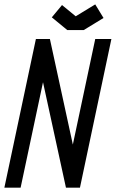

<svg xmlns="http://www.w3.org/2000/svg" viewBox="-23 -863 532 883"><path d="M325.2 -788.1 415 -842.8 453.1 -780.3 361.8 -724.6H286.6L215.3 -783.2L262.2 -839.8ZM71.8 0H-2.9L142.1 -683.6H206.5L312 -198.2L415 -683.6H489.3L344.7 0H280.3L174.8 -484.9Z"/></svg>

Font: Anka/Coder Narrow
Style: Italic
Weight: 400
Width: 3
Italic angle: -12°
Monospace: yes
Version: Version 001.100